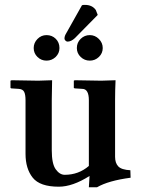

<svg xmlns="http://www.w3.org/2000/svg" viewBox="-20 -772 590 804"><path d="M323.2 -750Q328.1 -752 335.9 -751.5Q366.2 -751.5 381.3 -730L389.2 -709.5L293.5 -612.3Q278.3 -598.1 263.2 -597.7Q258.3 -597.7 254.2 -601.8Q250 -606 250 -610.4Q250 -621.1 256.8 -631.8ZM301.8 -570.8Q301.8 -593.8 317.9 -609.4Q334 -625 356 -625Q377.9 -625 394 -608.9Q410.2 -592.8 410.2 -570.8Q410.2 -548.8 394 -533.4Q377.9 -518.1 356 -518.1Q334 -518.1 317.9 -533.4Q301.8 -548.8 301.8 -570.8ZM174.8 -625Q197.8 -625 213.4 -609.6Q229 -594.2 229 -570.8Q229 -548.8 212.9 -533.4Q196.8 -518.1 174.8 -518.1Q152.8 -518.1 137 -533.4Q121.1 -548.8 121.1 -570.8Q121.1 -592.8 137 -608.9Q152.8 -625 174.8 -625ZM461.9 -115.2Q461.9 -89.4 475.3 -75.2Q488.8 -61 525.9 -59.1L526.9 -27.8Q434.1 -15.6 386.2 12.2H352.1L355 -35.2Q284.2 9.8 226.1 9.8Q147 9.8 116.9 -28.1Q86.9 -65.9 86.9 -127.9V-352.1Q86.9 -376 81.1 -387.5Q75.2 -398.9 58.1 -399.9L26.9 -401.9L23.9 -403.8V-434.1L28.8 -436Q107.9 -434.1 140.1 -434.1L198.2 -436Q197.3 -391.1 196.8 -354V-142.1Q196.8 -85.9 213.4 -63Q230 -40 251 -40Q309.1 -40 352.1 -77.1V-352.1Q352.1 -399.9 324.2 -399.9L293 -401.9L289.1 -403.8V-434.1L293 -436Q377 -434.1 403.8 -434.1L463.9 -436Q461.9 -394 461.9 -354Z"/></svg>

Font: Linux Libertine
Style: Semibold
Weight: 600
Designer: Philipp H. Poll
Foundry: Philipp H. Poll
Version: Version 5.1.2 ; ttfautohint (v0.9)